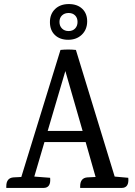

<svg xmlns="http://www.w3.org/2000/svg" viewBox="-20 -926 665 946"><path d="M579 0H375V-8Q375 -49 410 -52L451 -54L402 -226H199L149 -56L227 -50Q232 0 194 0H11V-8Q11 -49 46 -52L85 -54L278 -680Q316 -684 354 -680L545 -56L612 -50Q617 0 579 0ZM215 -281H387L302 -576ZM383 -755Q357 -730 316 -730Q275 -730 250.5 -753.5Q226 -777 226 -817Q226 -857 251.5 -881.5Q277 -906 319 -906Q361 -906 385.5 -882.5Q410 -859 409.5 -819.5Q409 -780 383 -755ZM350 -850Q338 -862 318 -862Q298 -862 285.5 -850Q273 -838 273 -818Q273 -798 285.5 -785.5Q298 -773 318 -773Q338 -773 350 -785.5Q362 -798 362 -818Q362 -838 350 -850Z"/></svg>

Font: Karma Medium
Style: Regular
Weight: 500
Designer: Joana Correia
Foundry: Indian Type Foundry
Version: Version 1.202;PS 1.0;hotconv 1.0.78;makeotf.lib2.5.61930; tt